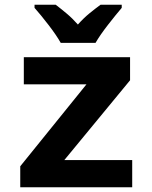

<svg xmlns="http://www.w3.org/2000/svg" viewBox="-20 -786 640 806"><path d="M381 -606Q400 -639 433.5 -682Q467 -725 491 -753V-766H402Q380 -750 355.5 -730Q331 -710 307 -683Q284 -709 259.5 -729.5Q235 -750 214 -766H125V-753Q150 -725 183.5 -681.5Q217 -638 235 -606ZM535 0V-114H250L526 -449V-546H80V-432H343L65 -88V0Z"/></svg>

Font: Noto Sans Mono UI
Style: Bold
Weight: 700
Designer: Monotype Design team
Foundry: Monotype Imaging Inc.
Version: 1.000